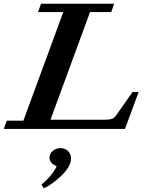

<svg xmlns="http://www.w3.org/2000/svg" viewBox="-36 -683 783 1017"><path d="M-16.1 0 0 -43.9H87.9L299.3 -619.1H165.5L181.2 -663.1H568.8L553.2 -619.1H440.9L231.4 -48.8H519Q542 -48.8 555.7 -53Q569.3 -57.1 580.1 -73.2L666 -195.3H698.2L626 0ZM195.3 314 183.6 294.9Q238.8 249.5 264.2 197.8Q226.1 180.7 226.1 152.8Q226.1 131.8 243.4 116.7Q260.7 101.6 284.2 101.6Q308.6 101.6 324.5 117.4Q340.3 133.3 340.3 156.7Q340.3 198.7 288.1 248.5Q266.1 270 240 288.8Q213.9 307.6 195.3 314Z"/></svg>

Font: Elstob 6pt
Style: Italic
Weight: 700
Italic angle: -20°
Designer: Peter S. Baker
Version: Version 1.015